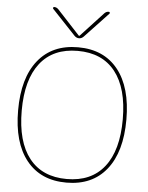

<svg xmlns="http://www.w3.org/2000/svg" viewBox="-62 -1000 816 1060"><g transform="rotate(5 346.0 -470.0)"><path d="M554 -628.5Q482 -720 346 -720Q210 -720 138 -628.5Q66 -537 66 -365Q66 -193 138 -101.5Q210 -10 346 -10Q482 -10 554 -101.5Q626 -193 626 -365Q626 -537 554 -628.5ZM567.5 -88Q489 10 346 10Q203 10 124.5 -88Q46 -186 46 -365Q46 -544 124.5 -642Q203 -740 346 -740Q489 -740 567.5 -642Q646 -544 646 -365Q646 -186 567.5 -88ZM321 -801 190 -940Q188 -943 189.5 -946.5Q191 -950 195 -950Q208 -950 218 -940L344 -804H346H348L474 -940Q484 -950 497 -950Q501 -950 503 -946.5Q505 -943 502 -940L371 -801Q360 -790 346 -790Q332 -790 321 -801Z"/></g></svg>

Font: Rounded Mplus 1c Thin
Style: Regular
Weight: 250
Version: Version 1.059.20150529